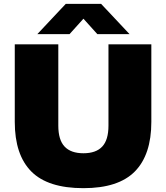

<svg xmlns="http://www.w3.org/2000/svg" viewBox="-20 -971 866 1001"><path d="M57 -335.5V-740H284V-316Q284 -241.5 316.8 -206.8Q349.5 -172 415 -172Q480.5 -172 513 -206.8Q545.5 -241.5 545.5 -316V-740H769V-335.5Q769 -164.5 683.2 -77.2Q597.5 10 415 10Q229.5 10 143.2 -77Q57 -164 57 -335.5ZM655.5 -793H487.5L415 -873.5L342.5 -793H174.5L323 -951H507Z"/></svg>

Font: Encode Sans Semi Expanded Black
Style: Regular
Weight: 900
Width: 6
Designer: Multiple Designers
Foundry: Impallari Type
Version: Version 2.000